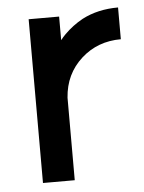

<svg xmlns="http://www.w3.org/2000/svg" viewBox="-43 -548 437 584"><g transform="rotate(-5 175.0 -256.0)"><path d="M65 -500V0H162V-252Q167 -324 218 -370Q268 -415 339 -415V-512Q277 -512 229 -487Q198 -470 173 -445Q169 -441 165 -436.5Q161 -432 158 -428V-500Z"/></g></svg>

Font: Unageo
Style: Medium
Weight: 500
Designer: Richard Sepsi
Foundry: Richard Sepsi
Version: Version 2.000